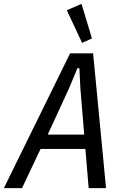

<svg xmlns="http://www.w3.org/2000/svg" viewBox="-53 -974 638 994"><path d="M406 0 389 -203H157L61 0H-33L310 -698H429L496 0ZM363 -518 358 -621H348L305 -518L194 -277H383ZM293 -921 369 -954 423 -775 372 -752Z"/></svg>

Font: IBM Plex Sans Condensed Text
Style: Italic
Weight: 450
Width: 3
Italic angle: -11°
Designer: Mike Abbink, Paul van der Laan, Pieter van Rosmalen
Foundry: Bold Monday
Version: Version 1.1